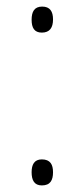

<svg xmlns="http://www.w3.org/2000/svg" viewBox="-20 -555 255 583"><path d="M76 -495C76 -471 84 -456 107 -456C131 -456 141 -471 141 -496C141 -520 132 -535 108 -535C84 -535 76 -519 76 -495ZM76 -32C76 -8 84 8 107 8C133 8 141 -8 141 -32C141 -55 133 -71 107 -71C84 -71 76 -55 76 -32Z"/></svg>

Font: Noto Sans Myanmar SemiCondensed ExtraLight
Style: Regular
Weight: 200
Width: 4
Designer: Monotype Design Team
Foundry: Monotype Imaging Inc.
Version: Version 2.107